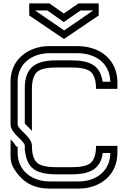

<svg xmlns="http://www.w3.org/2000/svg" viewBox="-20 -1103 748 1123"><path d="M41.7 -628.1V-375C41.7 -321.8 125 -279.8 125 -250V-229.2C136 -130.4 172.7 -83.3 312.5 -83.3H395.8C514.6 -83.3 568.2 -119 581.2 -208.3H625C625 -102.2 541 -41.7 440.6 -41.7H270.8C172.2 -41.7 83.3 -100 83.3 -209.4V-242.7C83.3 -243.8 83.3 -243.8 82.3 -243.8C77.1 -243.8 69.8 -252.1 60.4 -268.8L41.7 -287.5V-187.5C41.7 -160.4 49 -135.4 63.5 -113.5C94.9 -65.6 146.5 0 270.8 0H440.6C565.7 0 666.7 -79.9 666.7 -208.3V-250H541.7C541.7 -199 530.2 -164.6 506.3 -146.9C485.4 -132.3 449 -125 395.8 -125H312.5C259.4 -125 222.9 -132.3 202.1 -146.9C178.1 -164.6 166.7 -199 166.7 -250C166.7 -303.2 83.3 -345.2 83.3 -375V-625C83.3 -736.1 174.1 -791.7 267.7 -791.7H437.5C547.5 -789.4 623 -727.2 625 -625H580.2C566.5 -720.8 505.9 -750 395.8 -750H312.5C197.6 -750 125 -717.5 125 -587.5V-381.2C132.2 -371.7 163.1 -342.3 166.7 -337.5V-583.3C166.7 -634.4 178.1 -668.8 202.1 -686.5C222.9 -701 259.4 -708.3 312.5 -708.3H395.8C449 -708.3 485.4 -701 506.3 -686.5C530.2 -668.8 541.7 -634.4 541.7 -583.3H666.7V-625C664.6 -752.2 569 -831.1 437.5 -833.3H267.7C143.1 -833.3 41.7 -752 41.7 -628.1ZM353.1 -974 451 -1041.7H525L355.2 -925L185.4 -1041.7H257.3ZM353.1 -1024 268.8 -1083.3H151V-1012.5L354.2 -875L557.3 -1012.5V-1083.3H439.6Z"/></svg>

Font: Sportrop
Style: Regular
Weight: 500
Version: Version 0.9